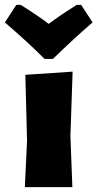

<svg xmlns="http://www.w3.org/2000/svg" viewBox="-59 -768 400 788"><path d="M238 0 230 -210 239 -474 45 -461 52 -190 43 0ZM-39 -676C23 -623 77 -573 124 -526H158C221 -587 275 -637 321 -676L274 -748H256C205 -716 167 -690 141 -670C115 -690 77 -716 26 -748H8Z"/></svg>

Font: Luna Sans Black
Style: Regular
Weight: 900
Designer: Juan Pablo del Peral
Foundry: Huerta Tipografica
Version: Version 2.001; ttfautohint (v1.5)